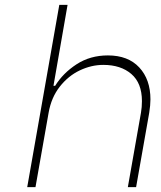

<svg xmlns="http://www.w3.org/2000/svg" viewBox="-20 -770 662 790"><path d="M224 -750H258L200 -417H207Q239 -469 295 -505.5Q351 -542 424 -542Q507 -542 553 -492.5Q599 -443 599 -361Q599 -338 594 -306L540 0H506L560 -306Q564 -329 564 -354Q564 -428 520.5 -465.5Q477 -503 405 -503Q356 -503 308.5 -480.5Q261 -458 226 -413.5Q191 -369 180 -306L126 0H92Z"/></svg>

Font: Be Vietnam Thin
Style: Italic
Weight: 250
Italic angle: -9°
Designer: Gabriel Lam
Foundry: TypeRant
Version: Version 3.000